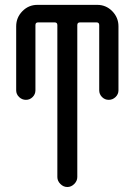

<svg xmlns="http://www.w3.org/2000/svg" viewBox="-20 -750 540 770"><path d="M44.9 -387.7V-644.5Q44.9 -679.7 69.8 -705.1Q94.7 -730.5 129.9 -730.5H370.1Q405.3 -730.5 430.2 -705.1Q455.1 -679.7 455.1 -644.5V-387.7Q455.1 -372.1 443.4 -360.8Q431.6 -349.6 416 -349.6Q400.4 -349.6 389.2 -360.8Q377.9 -372.1 377.9 -387.7V-649.4Q377.9 -660.2 367.2 -660.2H300.8Q290 -660.2 290 -649.4V-40Q290 -24.4 277.8 -12.2Q265.6 0 250 0Q234.4 0 222.2 -12.2Q210 -24.4 210 -40V-649.4Q210 -660.2 199.2 -660.2H132.8Q122.1 -660.2 122.1 -649.4V-387.7Q122.1 -372.1 110.8 -360.8Q99.6 -349.6 84 -349.6Q68.4 -349.6 56.6 -360.8Q44.9 -372.1 44.9 -387.7Z"/></svg>

Font: Rounded-X Mgen+ 1m regular
Style: Regular
Weight: 400
Designer: [Source Han Sans]
Ryoko NISHIZUKA  (kana & ideographs); Paul D. Hunt (Latin, Greek & Cyrillic); Wenlong ZHANG  (bopomofo
Version: Version 1.059.20150602